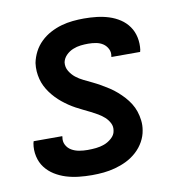

<svg xmlns="http://www.w3.org/2000/svg" viewBox="-66 -591 632 661"><g transform="rotate(-10 250.0 -260.0)"><path d="M204 8Q181 8 158 5.5Q135 3 114 -3.5Q93 -10 74.5 -21.5Q56 -33 43 -50Q30 -67 25 -89.5Q20 -112 24 -135Q25 -137 25 -138.5Q25 -140 26 -142H126Q126 -141 126 -140.5Q126 -140 126 -139Q123 -124 129.5 -111.5Q136 -99 148 -92Q160 -85 174.5 -82.5Q189 -80 204 -80Q219 -80 233.5 -81.5Q248 -83 262 -88Q276 -93 288.5 -104Q301 -115 303 -129Q306 -144 299.5 -156.5Q293 -169 283 -178Q273 -187 261 -194Q249 -201 237 -207Q225 -213 212.5 -219Q200 -225 188 -231.5Q176 -238 165 -245.5Q154 -253 143.5 -261.5Q133 -270 123.5 -280Q114 -290 106 -301Q98 -312 92 -324Q86 -336 82.5 -349.5Q79 -363 78 -377Q77 -391 79 -406Q83 -426 92.5 -444.5Q102 -463 117.5 -478Q133 -493 152 -503Q171 -513 190.5 -518.5Q210 -524 230 -526Q250 -528 269 -528Q292 -528 314 -525.5Q336 -523 356.5 -516.5Q377 -510 394.5 -498.5Q412 -487 424 -470Q436 -453 440.5 -431.5Q445 -410 442 -387Q441 -386 441 -384Q441 -382 440 -381H340Q340 -381 340 -382Q340 -383 340 -383Q343 -397 337 -409Q331 -421 320.5 -428Q310 -435 296.5 -437.5Q283 -440 269 -440Q256 -440 242.5 -438.5Q229 -437 215.5 -431.5Q202 -426 191.5 -415.5Q181 -405 178 -391Q176 -374 184.5 -360Q193 -346 205 -336.5Q217 -327 231.5 -320Q246 -313 260.5 -306Q275 -299 289 -291Q303 -283 316 -274.5Q329 -266 341 -255.5Q353 -245 363.5 -233.5Q374 -222 382.5 -208.5Q391 -195 396 -180Q401 -165 403 -148Q405 -131 402 -114Q399 -94 388.5 -75Q378 -56 361.5 -41Q345 -26 325.5 -16.5Q306 -7 285.5 -1.5Q265 4 245 6Q225 8 204 8Z"/></g></svg>

Font: Iosevka SS04 Semibold
Style: Italic
Weight: 600
Italic angle: -9°
Monospace: yes
Designer: Belleve Invis
Foundry: Belleve Invis
Version: Version 19.0.0; ttfautohint (v1.8.4)